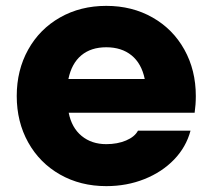

<svg xmlns="http://www.w3.org/2000/svg" viewBox="-20 -530 725 654"><path d="M37 -203Q37 -291 76 -361Q115 -431 184.5 -470.5Q254 -510 342 -510Q430 -510 499.5 -470.5Q569 -431 608 -361Q647 -291 647 -203Q647 -174 643 -146H214Q224 -95 258 -67Q292 -39 342 -39Q380 -39 409.5 -51.5Q439 -64 450 -85H629Q614 -29 573 13.5Q532 56 472 80Q412 104 342 104Q254 104 184.5 64.5Q115 25 76 -45Q37 -115 37 -203ZM473 -261Q462 -314 428 -341.5Q394 -369 342 -369Q290 -369 257 -341.5Q224 -314 213 -261Z"/></svg>

Font: Gmarket Sans TTF Bold
Style: Regular
Weight: 700
Designer: Creative Director : Sungho Lee; Art Director : Kiwoong Choi; Project Manager : Sori Yang, Jongwook Yoon; Font Designer :
Foundry: Sandoll Inc.
Version: Version 1.000;hotconv 1.0.109;makeotfexe 2.5.65596